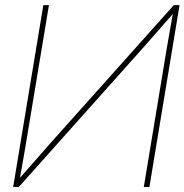

<svg xmlns="http://www.w3.org/2000/svg" viewBox="-20 -748 738 768"><path d="M577.6 0H555.2L646.5 -551.3Q650.9 -576.7 655.3 -602.1Q659.7 -627.4 664.3 -652.8Q668.9 -678.2 673.3 -703.6H681.6Q658.7 -678.2 636.5 -652.8Q614.3 -627.4 592.3 -602.1Q570.3 -576.7 547.4 -551.3L55.2 0H32.7L153.3 -727.5H175.8L84 -175.3Q80.1 -149.9 75.4 -124.5Q70.8 -99.1 66.4 -74Q62 -48.8 57.6 -23.4H48.3Q70.8 -48.8 92.8 -74Q114.7 -99.1 137 -124.5Q159.2 -149.9 181.6 -175.3L675.3 -727.5H698.2Z"/></svg>

Font: Inter 24pt Thin
Style: Italic
Weight: 250
Italic angle: -9.3988°
Version: Version 4.001;git-66647c0bb